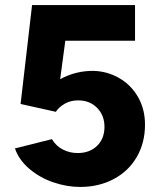

<svg xmlns="http://www.w3.org/2000/svg" viewBox="-20 -727 628 759"><path d="M39 -140.2 185.2 -177Q201.4 -149.8 228.4 -135.9Q255.4 -122 287.2 -122Q334.2 -122 363.6 -150.4Q393 -178.8 393 -225.6Q393 -271 363.9 -300.6Q334.8 -330.2 288.2 -330.2Q260 -330.2 237 -317.5Q214 -304.8 200.6 -285L61.4 -316L106.8 -707H513.8V-566H238.2L217.8 -413.8Q279.2 -447.6 349.8 -446.8Q405 -445.2 451.8 -418Q498.6 -390.8 525.9 -343Q553.2 -295.2 553.2 -234.4Q553.2 -162.4 520.6 -106.3Q488 -50.2 429.4 -19.1Q370.8 12 296.8 12Q244.4 12 191.4 -6Q138.4 -24 97 -58.7Q55.6 -93.4 39 -140.2Z"/></svg>

Font: 寒蝉端黑体 Light
Style: Regular
Weight: 300
Designer: ChillDuanSans {Warren2060}; 
Source Han Sans {Ryoko NISHIZUKA 西塚涼子 (kana, bopomofo & ideographs); Paul D. Hunt (Latin, G
Foundry: ChillType&Adobe
Version: Version 1.300;Glyphs 3.3 (3306)